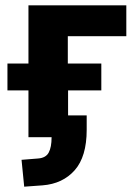

<svg xmlns="http://www.w3.org/2000/svg" viewBox="-20 -516 516 722"><path d="M71 186 61 85 123 80Q152 78 163 58Q174 38 174 0H87V-176H8V-277H87V-496H455V-380H235V-277H361V-176H236V-82H306V-28Q306 73 261 124Q216 175 140 181Z"/></svg>

Font: Nunito Sans 10pt SemiCondensed ExtraBold
Style: Regular
Weight: 800
Width: 4
Designer: Vernon Adams
Foundry: Vernon Adams
Version: Version 3.101;gftools[0.9.27]